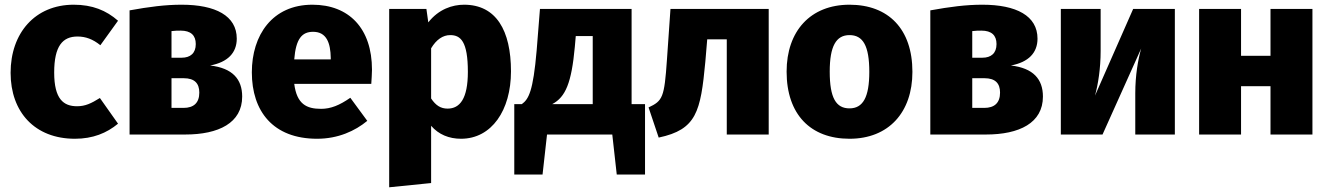

<svg xmlns="http://www.w3.org/2000/svg" viewBox="-20 -571 5642 815"><path d="M293 -551C129 -551 25 -431 25 -262C25 -95 128 18 298 18C374 18 433 -6 481 -46L404 -155C367 -132 342 -120 307 -120C250 -120 210 -150 210 -263C210 -376 246 -416 309 -416C343 -416 374 -405 406 -379L481 -483C431 -527 372 -551 293 -551Z M872 -293C947 -307 985 -347 985 -407C985 -504 895 -551 751 -551C681 -551 613 -542 530 -527V0H766C908 0 1008 -49 1008 -161C1008 -235 967 -282 872 -293ZM747 -441C790 -441 811 -421 811 -384C811 -345 788 -326 751 -326H708V-439C724 -441 734 -441 747 -441ZM759 -113H708V-239H760C806 -239 826 -217 826 -178C826 -134 802 -113 759 -113Z M1559 -275C1559 -451 1461 -551 1306 -551C1136 -551 1049 -422 1049 -264C1049 -99 1139 18 1326 18C1415 18 1487 -15 1539 -58L1467 -156C1421 -124 1384 -109 1343 -109C1281 -109 1240 -129 1229 -215H1556C1557 -233 1559 -258 1559 -275ZM1384 -319H1229C1236 -407 1262 -436 1309 -436C1366 -436 1383 -389 1384 -325Z M1950 -551C1900 -551 1842 -532 1798 -476L1790 -533H1632V224L1810 206V-37C1842 0 1886 18 1937 18C2067 18 2149 -103 2149 -268C2149 -442 2086 -551 1950 -551ZM1880 -110C1851 -110 1830 -123 1810 -153V-366C1832 -403 1860 -422 1891 -422C1935 -422 1966 -396 1966 -266C1966 -152 1932 -110 1880 -110Z M2661 -129V-533H2272L2258 -357C2243 -183 2224 -150 2195 -129H2163V170H2283L2302 0H2579L2598 170H2718V-129ZM2496 -129H2324C2381 -159 2406 -220 2420 -372L2424 -418H2496Z M2826 -533 2811 -317C2800 -157 2793 -143 2733 -115L2776 13C2937 -21 2954 -97 2974 -309L2982 -404H3065V0H3243V-533Z M3586 -551C3420 -551 3319 -439 3319 -267C3319 -85 3421 18 3586 18C3752 18 3853 -94 3853 -266C3853 -448 3751 -551 3586 -551ZM3586 -422C3643 -422 3670 -377 3670 -266C3670 -158 3643 -111 3586 -111C3529 -111 3502 -155 3502 -267C3502 -375 3529 -422 3586 -422Z M4271 -293C4346 -307 4384 -347 4384 -407C4384 -504 4294 -551 4150 -551C4080 -551 4012 -542 3929 -527V0H4165C4307 0 4407 -49 4407 -161C4407 -235 4366 -282 4271 -293ZM4146 -441C4189 -441 4210 -421 4210 -384C4210 -345 4187 -326 4150 -326H4107V-439C4123 -441 4133 -441 4146 -441ZM4158 -113H4107V-239H4159C4205 -239 4225 -217 4225 -178C4225 -134 4201 -113 4158 -113Z M4967 -533H4790L4628 -165C4641 -212 4652 -280 4652 -355V-533H4483V0H4660L4824 -365C4811 -319 4799 -252 4799 -175V0H4967Z M5373 0H5551V-533H5373V-334H5248V-533H5070V0H5248V-205H5373Z"/></svg>

Font: Fira Sans ExtraBold
Style: Regular
Weight: 800
Designer: bBox Type GmbH & Carrois Corporate GbR & Edenspiekermann AG
Foundry: bBox Type GmbH & Carrois Corporate GbR & Edenspiekermann AG
Version: Version 4.300;PS 004.300;hotconv 1.0.88;makeotf.lib2.5.64775